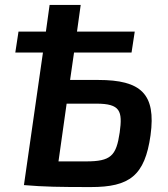

<svg xmlns="http://www.w3.org/2000/svg" viewBox="-20 -750 679 778"><path d="M378 -426H264L280 -537H513L526 -622H292L307 -730H181L166 -622H55L42 -537H154L77 0C159 7 221 8 348 8C505 8 567 -38 590 -202C613 -370 551 -426 378 -426ZM465 -213C451 -118 429 -96 328 -96H217L250 -330H370C468 -330 477 -300 465 -213Z"/></svg>

Font: Exo 2 Semi Bold
Style: Italic
Weight: 600
Italic angle: -8°
Designer: Natanael Gama
Version: Version 1.001;PS 001.001;hotconv 1.0.88;makeotf.lib2.5.64775